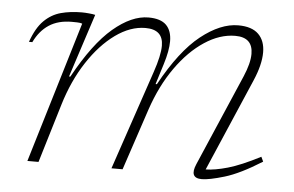

<svg xmlns="http://www.w3.org/2000/svg" viewBox="-43 -582 1000 653"><g transform="rotate(5 457.0 -256.0)"><path d="M870 -67.5Q796 -21 744 -5.5Q692 10 667 10Q623 10 644.5 -39.5L778.5 -350.5Q798.5 -397 798.5 -429Q798.5 -485.5 738.5 -485.5Q686 -485.5 633.8 -451Q581.5 -416.5 537.8 -354.8Q494 -293 466 -210L396 0H358L472.5 -338.5Q492.5 -397 492.5 -430Q492.5 -485.5 432 -485.5Q380.5 -485.5 329.5 -448.8Q278.5 -412 236.5 -347.8Q194.5 -283.5 169.5 -200.5L109 0H71L216 -481.5Q209 -484 199 -484.2Q189 -484.5 180.5 -484.5Q134 -484.5 102.8 -464Q71.5 -443.5 52.5 -404H41Q58 -452.5 83 -477.2Q108 -502 140.2 -510.8Q172.5 -519.5 211.5 -519.5Q222.5 -519.5 236 -518.2Q249.5 -517 257.5 -515L187 -298.5H191.5Q255.5 -415 318.5 -468.5Q381.5 -522 439 -522Q480.5 -522 499.8 -502.8Q519 -483.5 519 -447.5Q519 -415.5 504.5 -369L482.5 -298.5H487Q551.5 -416 618.2 -469Q685 -522 745.5 -522Q792 -522 814.8 -499.5Q837.5 -477 837.5 -437.5Q837.5 -395.5 813.5 -340L677.5 -24Q708.5 -24.5 752.5 -37Q796.5 -49.5 862.5 -83.5Z"/></g></svg>

Font: Newsreader 6pt ExtraLight
Style: Italic
Weight: 275
Italic angle: -17°
Designer: Hugues Gentile
Foundry: Production Type
Version: Version 1.003; ttfautohint (v1.8.3)